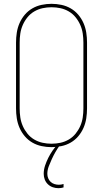

<svg xmlns="http://www.w3.org/2000/svg" viewBox="-20 -763 540 1006"><path d="M250 8Q224 8 198 2.5Q172 -3 149.5 -16Q127 -29 110 -49Q93 -69 82.5 -93Q72 -117 68 -143Q64 -169 64 -195V-540Q64 -566 68 -592Q72 -618 82.5 -642Q93 -666 110 -686Q127 -706 149.5 -719Q172 -732 198 -737.5Q224 -743 250 -743Q276 -743 302 -737.5Q328 -732 350.5 -719Q373 -706 390 -686Q407 -666 417.5 -642Q428 -618 432 -592Q436 -566 436 -540V-195Q436 -169 432 -143Q428 -117 417.5 -93Q407 -69 390 -49Q373 -29 350.5 -16Q328 -3 302 2.5Q276 8 250 8ZM250 -10Q274 -10 297 -15Q320 -20 340.5 -32Q361 -44 376 -62.5Q391 -81 400.5 -102.5Q410 -124 413.5 -147.5Q417 -171 417 -195V-540Q417 -564 413.5 -587.5Q410 -611 400.5 -632.5Q391 -654 376 -672.5Q361 -691 340.5 -703Q320 -715 297 -720Q274 -725 250 -725Q226 -725 203 -720Q180 -715 159.5 -703Q139 -691 124 -672.5Q109 -654 99.5 -632.5Q90 -611 86.5 -587.5Q83 -564 83 -540V-195Q83 -171 86.5 -147.5Q90 -124 99.5 -102.5Q109 -81 124 -62.5Q139 -44 159.5 -32Q180 -20 203 -15Q226 -10 250 -10ZM286 223Q271 223 256.5 218Q242 213 231 202.5Q220 192 214.5 177.5Q209 163 209 148Q209 126 216 105Q223 84 233 64Q243 44 255.5 26Q268 8 283 -8H292V0Q280 17 270 34.5Q260 52 251.5 70.5Q243 89 235.5 108.5Q228 128 228 148Q228 160 232.5 171Q237 182 245.5 190Q254 198 265.5 201.5Q277 205 288 205Q294 205 300.5 204Q307 203 313 201V219Q306 221 299.5 222Q293 223 286 223Z"/></svg>

Font: Iosevka Thin
Style: Regular
Weight: 100
Monospace: yes
Designer: Belleve Invis
Foundry: Belleve Invis
Version: Version 32.5.0; ttfautohint (v1.8.4)